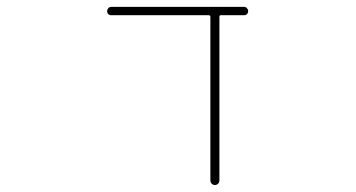

<svg xmlns="http://www.w3.org/2000/svg" viewBox="-20 -564 1040 561"><path d="M594.7 -37.1V-514.6Q594.7 -519.5 589.8 -519.5H304.7Q299.8 -519.5 296.4 -522.9Q293 -526.4 293 -531.2Q293 -536.1 296.4 -540Q299.8 -543.9 304.7 -543.9H693.4Q698.2 -543.9 701.7 -540Q705.1 -536.1 705.1 -531.2Q705.1 -526.4 701.7 -522.9Q698.2 -519.5 693.4 -519.5H625Q621.1 -519.5 621.1 -514.6V-37.1Q621.1 -31.2 617.2 -27.3Q613.3 -23.4 607.9 -23.4Q602.5 -23.4 598.6 -27.3Q594.7 -31.2 594.7 -37.1Z"/></svg>

Font: Rounded-X Mgen+ 2m thin
Style: Regular
Weight: 100
Designer: [Source Han Sans]
Ryoko NISHIZUKA  (kana & ideographs); Paul D. Hunt (Latin, Greek & Cyrillic); Wenlong ZHANG  (bopomofo
Version: Version 1.059.20150602